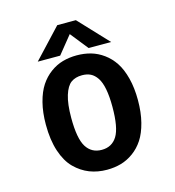

<svg xmlns="http://www.w3.org/2000/svg" viewBox="-102 -750 774 848"><g transform="rotate(-15 285.0 -326.0)"><path d="M447 -529.5H344L279.5 -610.5L214 -529.5H111.5L236.5 -663H321.5ZM284.5 11Q241.5 11 205 -3.2Q168.5 -17.5 138.5 -47.2Q108.5 -77 91.2 -129Q74 -181 74 -251Q74 -307 85.5 -351.8Q97 -396.5 116.5 -426Q136 -455.5 163 -475.2Q190 -495 220.2 -503.5Q250.5 -512 284.5 -512Q318.5 -512 348.5 -503.5Q378.5 -495 405.8 -475.2Q433 -455.5 452.5 -426Q472 -396.5 483.5 -351.8Q495 -307 495 -251Q495 -195 483.5 -150Q472 -105 452.5 -75.2Q433 -45.5 405.8 -25.8Q378.5 -6 348.5 2.5Q318.5 11 284.5 11ZM378.5 -251Q378.5 -299.5 372 -333Q365.5 -366.5 352.8 -385.5Q340 -404.5 323.5 -412.8Q307 -421 284.5 -421Q254 -421 234 -406.5Q214 -392 202 -353.5Q190 -315 190 -251Q190 -156.5 214 -118.2Q238 -80 284.5 -80Q331 -80 354.8 -118.2Q378.5 -156.5 378.5 -251Z"/></g></svg>

Font: League Mono Narrow Medium
Style: Regular
Weight: 500
Width: 3
Designer: Tyler Finck
Foundry: The League of Moveable Type / Tyler Finck
Version: Version 2.210